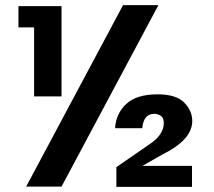

<svg xmlns="http://www.w3.org/2000/svg" viewBox="-20 -728 834 749"><path d="M220 0H82L460 -708H598ZM220 -352H113V-621H52V-704H220ZM729 1H434V-76L560 -163Q619 -201 619 -248Q619 -268 607.5 -276Q596 -284 582 -284Q540 -284 535 -228H429Q432 -284 472 -322Q512 -360 595 -360Q667 -360 698.5 -328Q730 -296 730 -256Q730 -182 611 -124L536 -81H729Z"/></svg>

Font: Ulagadi Sans SemiBold
Style: Regular
Weight: 600
Designer: Ninad Kale (Devanagari), Jonny Pinhorn (Latin)
Foundry: Indian Type Foundry
Version: Version 3.01;March 29, 2020;FontCreator 12.0.0.2522 64-bit; 